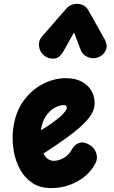

<svg xmlns="http://www.w3.org/2000/svg" viewBox="-20 -950 583 980"><path d="M240.5 10Q184 10 144.5 -16.5Q105 -43 81.5 -86.8Q58 -130.5 49.5 -182.8Q41 -235 46.5 -286Q56 -372 97.2 -431Q138.5 -490 197 -520.5Q255.5 -551 316 -551Q363.5 -551 396.2 -533.8Q429 -516.5 446 -487.5Q463 -458.5 463 -422.5Q463 -398 450 -373Q437 -348 407.2 -318.5Q377.5 -289 327 -251.8Q276.5 -214.5 201.5 -166Q207.5 -155.5 215 -147.2Q222.5 -139 232.2 -134Q242 -129 253.5 -129Q281 -129 306.5 -144.5Q332 -160 345.5 -185Q359.5 -211.5 383 -220Q406.5 -228.5 437 -211Q462 -196.5 471.2 -168.5Q480.5 -140.5 466.5 -115Q434.5 -56.5 373.5 -23.2Q312.5 10 240.5 10ZM188.5 -285Q220.5 -304 245 -321.5Q269.5 -339 286.5 -354Q303.5 -369 312.2 -381Q321 -393 321 -400.5Q321 -406 318.2 -409.8Q315.5 -413.5 305.5 -413.5Q283 -413.5 258.5 -399.8Q234 -386 215 -358.2Q196 -330.5 189 -288ZM477.5 -656Q450.5 -648 425.8 -659.5Q401 -671 391.5 -696L358 -784.5L304 -688.5Q284 -652 254 -650.8Q224 -649.5 202.5 -668.5Q182 -688 179 -715.5Q176 -743 194.5 -764L319 -906.5Q330 -919 343.8 -924.8Q357.5 -930.5 371.5 -930.5Q388.5 -930.5 404.2 -923.5Q420 -916.5 430.5 -898L512 -753.5Q532.5 -717 518.8 -690.8Q505 -664.5 477.5 -656Z"/></svg>

Font: Edu SA Hand
Style: Regular
Weight: 400
Designer: Tina and Corey Anderson, Eben Sorkin, Mirko Velimirovic
Foundry: Google for Education
Version: Version 2.000